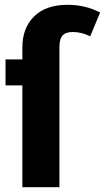

<svg xmlns="http://www.w3.org/2000/svg" viewBox="-20 -778 436 798"><path d="M396 -726 355 -627Q319 -645 283 -645Q253 -645 240 -630.5Q227 -616 227 -583V0H73V-423H3V-531H73V-582Q73 -661 121.5 -709.5Q170 -758 261 -758Q335 -758 396 -726Z"/></svg>

Font: Fira Sans Condensed
Style: Bold
Weight: 700
Width: 3
Designer: bBox Type GmbH & Carrois Corporate GbR & Edenspiekermann AG
Foundry: bBox Type GmbH & Carrois Corporate GbR & Edenspiekermann AG
Version: Version 4.301